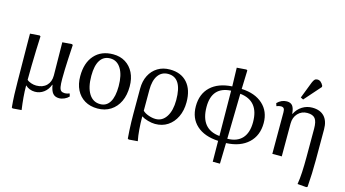

<svg xmlns="http://www.w3.org/2000/svg" viewBox="-104 -1199 3282 1826"><g transform="rotate(15 1537.5 -286.0)"><path d="M99 222 89 216Q83 155 80.5 89.5Q78 24 78 -36Q78 -57 77.5 -98.5Q77 -140 76.5 -192Q76 -244 75.5 -297.5Q75 -351 74.5 -397.5Q74 -444 74 -474Q74 -504 74 -508L167 -515L177 -509Q174 -447 171.5 -371Q169 -295 167.5 -218Q166 -141 166 -78Q180 -64 206.5 -55Q233 -46 258 -46Q322 -46 359 -82.5Q396 -119 396 -182Q396 -191 395.5 -224.5Q395 -258 394.5 -303Q394 -348 393.5 -392.5Q393 -437 392.5 -469Q392 -501 392 -508L485 -515L495 -509Q490 -428 487 -368.5Q484 -309 482.5 -263Q481 -217 481 -173Q481 -121 486 -93.5Q491 -66 504 -56Q517 -46 541 -46Q557 -46 586 -56L594 -28Q576 -9 550 2.5Q524 14 499 14Q459 14 437.5 -11Q416 -36 407 -93H404Q386 -43 347.5 -14.5Q309 14 260 14Q233 14 208.5 4Q184 -6 168 -22H166Q166 34 171 92.5Q176 151 185 215Z M877 14Q804 14 751 -17.5Q698 -49 669 -106.5Q640 -164 640 -242Q640 -373 707 -448Q774 -523 891 -523Q960 -523 1011.5 -491Q1063 -459 1091.5 -402Q1120 -345 1120 -267Q1120 -182 1090 -119Q1060 -56 1005 -21Q950 14 877 14ZM891 -33Q953 -33 985.5 -86.5Q1018 -140 1018 -243Q1018 -353 979.5 -415.5Q941 -478 874 -478Q809 -478 775 -425.5Q741 -373 741 -272Q741 -159 780.5 -96Q820 -33 891 -33Z M1242 222 1231 216Q1228 181 1225.5 138.5Q1223 96 1222 53.5Q1221 11 1221 -24V-273Q1221 -348 1249.5 -404Q1278 -460 1329.5 -491.5Q1381 -523 1449 -523Q1559 -523 1620 -454.5Q1681 -386 1681 -263Q1681 -181 1651 -118.5Q1621 -56 1568 -21Q1515 14 1444 14Q1412 14 1373 3Q1334 -8 1310 -24H1309Q1309 41 1314 103.5Q1319 166 1329 215ZM1437 -33Q1503 -33 1542 -93.5Q1581 -154 1581 -257Q1581 -478 1444 -478Q1380 -478 1344.5 -427.5Q1309 -377 1309 -285V-80Q1328 -60 1365.5 -46.5Q1403 -33 1437 -33Z M2068 219 2066 14Q1929 7 1852.5 -62.5Q1776 -132 1776 -250Q1776 -371 1851 -442Q1926 -513 2062 -521L2057 -704L2151 -711L2161 -705L2155 -521Q2288 -515 2364.5 -445.5Q2441 -376 2441 -262Q2441 -138 2362 -64.5Q2283 9 2144 15L2139 219ZM2066 -34 2062 -479Q1876 -469 1876 -271Q1876 -52 2066 -34ZM2145 -28Q2241 -29 2291 -84Q2341 -139 2341 -243Q2341 -453 2154 -473Z M2990 222 2902 215Q2911 162 2914.5 95Q2918 28 2918 -55V-334Q2918 -404 2895.5 -433Q2873 -462 2818 -462Q2762 -462 2725.5 -423Q2689 -384 2689 -323V0H2596V-409Q2596 -436 2587.5 -447Q2579 -458 2559 -458Q2540 -458 2516 -448L2507 -476Q2549 -518 2602 -518Q2639 -518 2657.5 -494.5Q2676 -471 2680 -417H2683Q2708 -467 2752.5 -495Q2797 -523 2851 -523Q2928 -523 2969.5 -479Q3011 -435 3011 -352V-49Q3011 23 3008.5 83.5Q3006 144 3001 216ZM2745 -575 2719 -588 2782 -751Q2792 -775 2802 -784.5Q2812 -794 2829 -794Q2864 -794 2887 -748V-736Z"/></g></svg>

Font: Literata 36pt
Style: Regular
Weight: 400
Designer: Latin by Veronika Burian and Jose Scaglione. Greek by Irene Vlachou. Cyrillic by Vera Evstafieva.
Foundry: TypeTogether
Version: Version 3.002